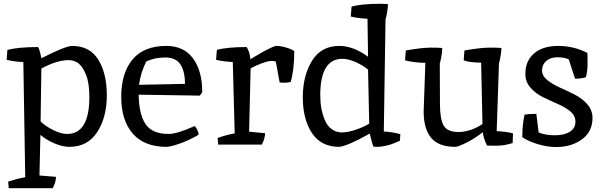

<svg xmlns="http://www.w3.org/2000/svg" viewBox="-20 -762 3192 1012"><path d="M193 -51 188 163 275 170Q275 198 258 230H26L23 195Q69 180 113 172Q107 -236 103 -435Q58 -436 15 -447L19 -499Q77 -514 181 -514Q190 -498 198 -455Q326 -520 360 -520Q453 -520 498 -447.5Q543 -375 543 -259.5Q543 -144 492.5 -66Q442 12 346 12Q310 12 267.5 -6Q225 -24 193 -51ZM342 -445Q280 -445 198 -401Q196 -215 194 -122Q219 -97 260.5 -76.5Q302 -56 333 -56Q451 -56 451 -250Q451 -324 434 -366.5Q417 -409 395 -427Q373 -445 342 -445Z M869 -56Q913 -56 1007 -98Q1026 -72 1027 -52Q976 -22 927 -5Q878 12 857 12Q741 12 680 -57.5Q619 -127 619 -252Q619 -377 678.5 -448.5Q738 -520 857 -520Q949 -520 997.5 -454Q1046 -388 1046 -277Q1038 -263 1033 -258L711 -263Q712 -162 746.5 -109Q781 -56 869 -56ZM751 -438Q721 -378 713 -315Q792 -316 955 -320Q955 -386 931 -422.5Q907 -459 851 -459Q795 -459 751 -438Z M1301 -401Q1295 -179 1293 -68L1377 -60Q1377 -32 1360 0H1130L1127 -35Q1173 -51 1217 -59Q1211 -313 1207 -435Q1152 -438 1119 -447L1123 -499Q1176 -514 1280 -514Q1296 -489 1300 -450Q1415 -520 1437 -520Q1459 -520 1488 -511.5Q1517 -503 1531 -493Q1531 -393 1512 -330Q1498 -326 1479.5 -326Q1461 -326 1454 -327L1434 -436Q1429 -441 1412 -441Q1395 -441 1361.5 -429Q1328 -417 1301 -401Z M1920 -463 1917 -663Q1862 -666 1829 -675L1833 -727Q1884 -742 1981 -742Q2012 -742 2025 -740Q2025 -722 2019.5 -692.5Q2014 -663 2012 -660L2003 -69Q2044 -67 2090 -55L2088 -20Q2019 12 1966 12Q1955 12 1949 11Q1941 -4 1929 -58Q1814 7 1768 12Q1672 12 1624 -61Q1576 -134 1576 -248.5Q1576 -363 1624.5 -441.5Q1673 -520 1768 -520Q1842 -520 1920 -463ZM1785 -452Q1668 -452 1668 -260Q1668 -185 1692 -130Q1704 -100 1727.5 -82Q1751 -64 1782 -64Q1813 -64 1854.5 -78Q1896 -92 1926 -110L1920 -395Q1893 -418 1854 -435Q1815 -452 1785 -452Z M2399 -66Q2428 -66 2464 -78.5Q2500 -91 2523 -109Q2519 -322 2516 -432Q2454 -432 2424 -444L2428 -496Q2513 -511 2561.5 -511Q2610 -511 2623 -509Q2623 -491 2617.5 -461Q2612 -431 2610 -428L2598 -71Q2651 -68 2684 -59L2682 -8Q2638 6 2597 6Q2556 6 2547 5Q2528 -33 2525 -65Q2476 -28 2434.5 -8Q2393 12 2380 12Q2292 12 2252.5 -35.5Q2213 -83 2213 -175Q2213 -176 2222 -431Q2164 -431 2115 -444L2119 -496Q2204 -511 2251 -511Q2298 -511 2311 -509Q2311 -485 2305 -456Q2299 -427 2298 -428L2299 -212Q2299 -136 2318 -101Q2337 -66 2399 -66Z M2819 -64Q2854 -49 2904.5 -49Q2955 -49 2984 -68Q3013 -87 3013 -120Q3013 -153 2986 -175Q2959 -197 2920 -214Q2881 -231 2842 -250Q2803 -269 2776 -300Q2749 -331 2749 -372Q2749 -441 2795 -480.5Q2841 -520 2922.5 -520Q3004 -520 3076 -483Q3077 -473 3077 -429.5Q3077 -386 3068 -355Q3044 -347 3011 -347L2978 -449Q2956 -460 2918.5 -460Q2881 -460 2859 -440.5Q2837 -421 2837 -391.5Q2837 -362 2864.5 -340Q2892 -318 2931 -300.5Q2970 -283 3009 -263.5Q3048 -244 3075.5 -212.5Q3103 -181 3103 -140Q3103 -68 3047.5 -27.5Q2992 13 2911 13Q2867 13 2817 -1.5Q2767 -16 2733 -39Q2733 -106 2745 -158Q2768 -162 2807 -162Z"/></svg>

Font: Inika
Style: Regular
Weight: 400
Designer: Constanza Artigas Preller
Foundry: Constanza Artigas Preller
Version: Version 1.001